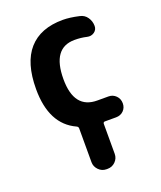

<svg xmlns="http://www.w3.org/2000/svg" viewBox="-139 -619 778 927"><g transform="rotate(-20 250.0 -155.0)"><path d="M315.4 -419.9Q200.2 -419.9 200.2 -259.8Q200.2 -106.4 320.3 -107.4H376Q398.4 -107.4 414.1 -91.8Q429.7 -76.2 429.7 -52.7Q429.7 -30.3 414.6 -15.1Q399.4 0 376 0H318.4Q310.5 0 309.6 8.8V163.1Q309.6 186.5 293 203.1Q276.4 219.7 252.9 219.7H247.1Q223.6 219.7 207 202.6Q190.4 185.5 190.4 163.1V-10.7Q190.4 -19.5 181.6 -23.4Q59.6 -79.1 59.6 -259.8Q59.6 -394.5 119.6 -462.4Q179.7 -530.3 294.9 -530.3Q330.1 -530.3 377.9 -519.5Q402.3 -514.6 416 -494.6Q429.7 -474.6 429.7 -450.2Q429.7 -430.7 413.6 -419.4Q397.5 -408.2 377 -413.1Q348.6 -419.9 315.4 -419.9Z"/></g></svg>

Font: Rounded Mgen+ 1m bold
Style: Bold
Weight: 700
Designer: [Source Han Sans]
Ryoko NISHIZUKA  (kana & ideographs); Paul D. Hunt (Latin, Greek & Cyrillic); Wenlong ZHANG  (bopomofo
Version: Version 1.059.20150602